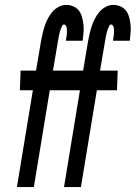

<svg xmlns="http://www.w3.org/2000/svg" viewBox="-20 -763 553 783"><path d="M49 0 114 -395H61L64 -475H127L147 -594Q150 -610 153.5 -625.5Q157 -641 162 -656Q167 -671 174.5 -686Q182 -701 193 -714Q204 -727 219 -735Q234 -743 250 -743Q265 -743 279 -737Q293 -731 301.5 -720Q310 -709 314 -695Q318 -681 320 -665.5Q322 -650 321 -635Q320 -620 318 -604L317 -597H249V-600Q250 -606 251 -612Q252 -618 252.5 -623.5Q253 -629 253 -635Q253 -641 252.5 -646.5Q252 -652 249 -657.5Q246 -663 241 -663Q236 -663 234 -658.5Q232 -654 230 -649.5Q228 -645 226.5 -641Q225 -637 224 -632.5Q223 -628 222 -624Q221 -620 220 -615.5Q219 -611 218.5 -607Q218 -603 217 -598.5Q216 -594 215.5 -590Q215 -586 214 -581L196 -475H268L265 -395H183L118 0ZM241 0 306 -395H253L256 -475H319L339 -594Q342 -610 345.5 -625.5Q349 -641 354 -656Q359 -671 366.5 -686Q374 -701 385 -714Q396 -727 411 -735Q426 -743 442 -743Q457 -743 471 -737Q485 -731 493.5 -720Q502 -709 506 -695Q510 -681 512 -665.5Q514 -650 513 -635Q512 -620 510 -604L509 -597H441V-600Q442 -606 443 -612Q444 -618 444.5 -623.5Q445 -629 445 -635Q445 -641 444.5 -646.5Q444 -652 441 -657.5Q438 -663 433 -663Q428 -663 426 -658.5Q424 -654 422 -649.5Q420 -645 418.5 -641Q417 -637 416 -632.5Q415 -628 414 -624Q413 -620 412 -615.5Q411 -611 410.5 -607Q410 -603 409 -598.5Q408 -594 407.5 -590Q407 -586 406 -581L388 -475H460L457 -395H375L310 0Z"/></svg>

Font: Iosevka Medium Oblique
Style: Regular
Weight: 500
Italic angle: -9°
Monospace: yes
Designer: Belleve Invis
Foundry: Belleve Invis
Version: Version 32.5.0; ttfautohint (v1.8.4)